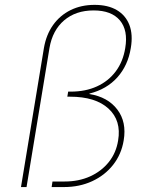

<svg xmlns="http://www.w3.org/2000/svg" viewBox="-20 -757 608 777"><path d="M64.9 0 157.7 -562.5Q167 -616.7 194.8 -655.8Q222.7 -694.8 265.6 -716.1Q308.6 -737.3 362.8 -737.3Q417 -737.3 452.9 -716.1Q488.8 -694.8 503.7 -655.8Q518.6 -616.7 509.3 -562.5Q498 -492.2 455.1 -444.1Q412.1 -396 342.3 -378.4L341.8 -376.5Q416.5 -364.3 454.8 -313.7Q493.2 -263.2 480.5 -188.5Q471.2 -132.3 437.7 -89.8Q404.3 -47.4 353 -23.7Q301.8 0 238.8 0H189L192.4 -22.5H242.2Q298.8 -22.5 344.7 -43.2Q390.6 -64 420.4 -101.3Q450.2 -138.7 458 -188.5Q471.7 -269 419.2 -317.4Q366.7 -365.7 263.2 -365.7H252.4L255.9 -386.2H266.6Q326.2 -386.2 372.6 -407.5Q418.9 -428.7 448.5 -468.3Q478 -507.8 486.8 -562.5Q499 -634.3 465.1 -674.6Q431.2 -714.8 358.9 -714.8Q286.6 -714.8 239.5 -674.6Q192.4 -634.3 180.2 -562.5L87.4 0Z"/></svg>

Font: Inter 16pt Thin
Style: Italic
Weight: 250
Italic angle: -9.3988°
Version: Version 4.001;git-66647c0bb